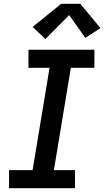

<svg xmlns="http://www.w3.org/2000/svg" viewBox="-20 -999 553 1019"><path d="M28 0V-96H153L243 -639H131V-735H481V-639H356L266 -96H378V0ZM221 -792 153 -856 305 -979H406L513 -850L433 -798L347 -919Z"/></svg>

Font: Iosevka Curly Oblique
Style: Bold
Weight: 700
Italic angle: -9°
Monospace: yes
Designer: Belleve Invis
Foundry: Belleve Invis
Version: Version 11.1.0; ttfautohint (v1.8.3)